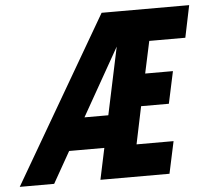

<svg xmlns="http://www.w3.org/2000/svg" viewBox="-106 -752 876 806"><g transform="rotate(-5 332.5 -349.0)"><path d="M-55 0 351 -698H485L90 0ZM123 -132 152 -267H377L348 -132ZM285 0 433 -698H720L692 -563H540L511 -428H628L599 -293H482L449 -135H605L576 0Z"/></g></svg>

Font: Azeret Mono Thin
Style: Bold Italic
Weight: 700
Italic angle: -12°
Version: Version 1.002